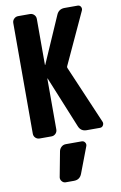

<svg xmlns="http://www.w3.org/2000/svg" viewBox="-107 -789 714 1129"><g transform="rotate(-10 250.0 -224.5)"><path d="M317.4 -379.9 465.8 -33.2Q470.7 -22.5 464.4 -11.2Q458 0 445.3 0H365.2Q330.1 0 317.4 -33.2L192.4 -338.9Q192.4 -339.8 191.4 -339.8Q190.4 -339.8 190.4 -338.9V-35.2Q190.4 -20.5 180.2 -10.3Q169.9 0 155.3 0H85Q70.3 0 60.1 -9.8Q49.8 -19.5 49.8 -35.2V-695.3Q49.8 -710 60.1 -720.2Q70.3 -730.5 85 -730.5H155.3Q169.9 -730.5 180.2 -720.2Q190.4 -710 190.4 -695.3V-420.9Q190.4 -419.9 191.4 -419.9Q192.4 -419.9 192.4 -420.9L313.5 -698.2Q327.1 -730.5 362.3 -730.5H440.4Q453.1 -730.5 459 -719.7Q464.8 -709 460 -698.2L317.4 -389.6Q315.4 -384.8 317.4 -379.9ZM325.2 59.6Q337.9 59.6 344.7 70.3Q351.6 81.1 346.7 92.8L288.1 247.1Q275.4 280.3 240.2 280.3H190.4Q177.7 280.3 168.5 269.5Q159.2 258.8 161.1 245.1L189.5 94.7Q192.4 80.1 203.6 69.8Q214.8 59.6 230.5 59.6Z"/></g></svg>

Font: Rounded-L Mgen+ 1m bold
Style: Bold
Weight: 700
Designer: [Source Han Sans]
Ryoko NISHIZUKA  (kana & ideographs); Paul D. Hunt (Latin, Greek & Cyrillic); Wenlong ZHANG  (bopomofo
Version: Version 1.059.20150602